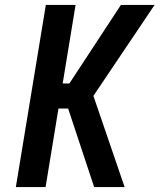

<svg xmlns="http://www.w3.org/2000/svg" viewBox="-20 -755 644 775"><path d="M44 0 165 -735H285L233 -418H260L468 -735H604L357 -368L483 0H360L255 -317H216L164 0Z"/></svg>

Font: Iosevka Aile
Style: Bold Italic
Weight: 700
Italic angle: -9°
Designer: Belleve Invis
Foundry: Belleve Invis
Version: Version 28.0.1; ttfautohint (v1.8.4)